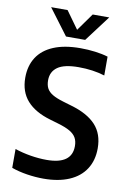

<svg xmlns="http://www.w3.org/2000/svg" viewBox="-102 -1009 727 1080"><g transform="rotate(10 261.0 -469.0)"><path d="M41.5 -20V-127.5Q85 -113 132.5 -105.2Q180 -97.5 223.5 -97.5Q367.5 -97.5 367.5 -201Q367.5 -229.5 356.5 -249Q345.5 -268.5 320.8 -283Q296 -297.5 251.5 -310.5L204 -324.5Q116.5 -350 71 -401Q25.5 -452 25.5 -532.5Q25.5 -600.5 56.8 -649Q88 -697.5 150 -723.5Q212 -749.5 303 -749.5Q346.5 -749.5 387.5 -744.2Q428.5 -739 461 -729V-621.5Q393.5 -642.5 312 -642.5Q229.5 -642.5 192 -616Q154.5 -589.5 154.5 -540.5Q154.5 -513 164.2 -494.5Q174 -476 196.8 -462.2Q219.5 -448.5 260 -436.5L307 -422.5Q402.5 -395 449.2 -344.2Q496 -293.5 496 -211Q496 -142.5 464 -92.8Q432 -43 371 -16.8Q310 9.5 224.5 9.5Q178.5 9.5 130.2 2Q82 -5.5 41.5 -20ZM337.5 -948H432L320.5 -800H211L100 -948H194L266 -848Z"/></g></svg>

Font: Encode Sans Semi Condensed SmBd
Style: Regular
Weight: 600
Width: 4
Designer: Multiple Designers
Foundry: Impallari Type
Version: Version 2.000